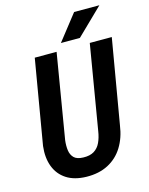

<svg xmlns="http://www.w3.org/2000/svg" viewBox="-133 -984 839 1078"><g transform="rotate(-15 286.5 -445.0)"><path d="M445.3 -710.9H573.2L489.3 -220.7Q479.5 -149.9 447 -97.4Q414.6 -44.9 360.6 -16.6Q306.6 11.7 233.4 10.3Q163.6 8.8 118.4 -20.5Q73.2 -49.8 53.7 -101.1Q34.2 -152.3 42 -219.7L125.5 -710.9H252.4L170.4 -219.2Q166.5 -187 170.2 -160.4Q173.8 -133.8 190.4 -116.9Q207 -100.1 243.7 -99.1Q282.7 -97.7 307.1 -112.8Q331.5 -127.9 344.5 -156Q357.4 -184.1 362.8 -219.2ZM288.6 -752.4 405.3 -901.4H552.2L398.9 -752.4Z"/></g></svg>

Font: Roboto Condensed SemiBold
Style: Italic
Weight: 600
Italic angle: -12°
Designer: Christian Robertson
Foundry: Google
Version: Version 3.008; 2023